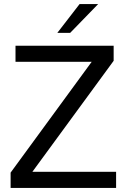

<svg xmlns="http://www.w3.org/2000/svg" viewBox="-20 -921 622 941"><path d="M32 0V-75L449 -645L461 -618H56V-697H537V-623L127 -63L116 -79H549V0ZM261 -760 370 -901H461L324 -760Z"/></svg>

Font: Hanken Grotesk
Style: Regular
Weight: 400
Designer: Alfredo Marco Pradil
Foundry: Hanken Design Co.
Version: Version 3.013